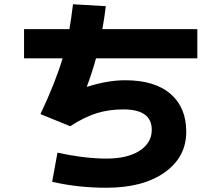

<svg xmlns="http://www.w3.org/2000/svg" viewBox="-20 -827 1040 902"><path d="M93 -553V-690H306Q314 -734 323 -807L477 -798Q473 -760 461 -690H907V-553H431Q412 -484 388 -420L389 -419Q485 -450 568 -450Q707 -450 781 -386Q855 -322 855 -208Q855 -89 753.5 -17Q652 55 480 55Q345 55 225 27L250 -110Q378 -82 480 -82Q579 -82 636 -119Q693 -156 693 -217Q693 -313 560 -313Q491 -313 433.5 -295Q376 -277 310 -234L170 -291Q241 -441 274 -553Z"/></svg>

Font: M PLUS 1p ExtraBold
Style: Regular
Weight: 800
Version: Version 1.062